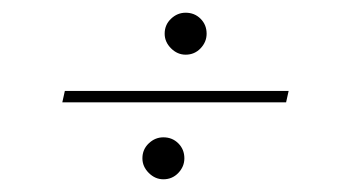

<svg xmlns="http://www.w3.org/2000/svg" viewBox="-20 -444 540 302"><path d="M78 -283 82 -301H434L430 -283ZM237 -162Q224 -162 214 -172Q204 -182 204 -195Q204 -209 214 -218.5Q224 -228 237 -228Q251 -228 260.5 -218.5Q270 -209 270 -195Q270 -182 260.5 -172Q251 -162 237 -162ZM272 -358Q259 -358 249 -368Q239 -378 239 -391Q239 -405 249 -414.5Q259 -424 272 -424Q286 -424 295.5 -414.5Q305 -405 305 -391Q305 -378 295.5 -368Q286 -358 272 -358Z"/></svg>

Font: DM Sans 12pt Thin
Style: Italic
Weight: 250
Italic angle: -10°
Version: Version 4.004;gftools[0.9.30]